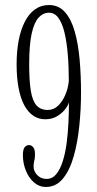

<svg xmlns="http://www.w3.org/2000/svg" viewBox="-20 -731 386 763"><path d="M174.5 -711Q213.5 -711 238.5 -682.5Q263.5 -654 277.2 -605Q291 -556 296.5 -493.5Q302 -431 302 -362.5Q302 -297.5 295.2 -231.2Q288.5 -165 273 -110Q257.5 -55 230.2 -21.5Q203 12 162.5 12Q135.5 12 115 -6Q94.5 -24 82.8 -53Q71 -82 71 -114Q71 -138 78.2 -146.2Q85.5 -154.5 95 -154.5Q105 -154.5 112 -145.8Q119 -137 119 -119Q119 -106.5 117.8 -99.8Q116.5 -93 115 -86.8Q113.5 -80.5 113.5 -69Q113.5 -57 120 -45.8Q126.5 -34.5 138 -27.2Q149.5 -20 165.5 -20Q188 -20 203.5 -38.8Q219 -57.5 229.2 -89.8Q239.5 -122 244.8 -162Q250 -202 252 -244.2Q254 -286.5 254 -325.5Q252.5 -315 240.5 -298.8Q228.5 -282.5 208 -269.8Q187.5 -257 159.5 -257Q133.5 -257 112.5 -271Q91.5 -285 76.5 -312.8Q61.5 -340.5 53.8 -381.5Q46 -422.5 46 -476Q46 -527 54.2 -570.2Q62.5 -613.5 78.8 -645Q95 -676.5 119 -693.8Q143 -711 174.5 -711ZM174.5 -680.5Q151.5 -680.5 133.8 -661.5Q116 -642.5 106 -598Q96 -553.5 96 -476Q96 -410 102.5 -370Q109 -330 125.2 -312Q141.5 -294 170 -294Q192.5 -294 210 -310.2Q227.5 -326.5 239 -352.8Q250.5 -379 253.5 -409Q253.5 -467 249.2 -516.5Q245 -566 236 -602.8Q227 -639.5 212 -660Q197 -680.5 174.5 -680.5Z"/></svg>

Font: Imbue Thin 10pt ExtraLight
Style: Regular
Weight: 250
Version: Version 1.102